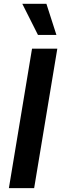

<svg xmlns="http://www.w3.org/2000/svg" viewBox="-20 -981 319 1001"><path d="M177.9 -799H274.1L221.9 -961.3H96.2ZM278.8 -727.3H147L26.3 0H158Z"/></svg>

Font: TID UI Semi Bold
Style: Italic
Weight: 600
Italic angle: -9.39999°
Designer: The TID Project Authors
Foundry: Bakken & Bæck
Version: Version 1.001;hotconv 1.0.109;makeotfexe 2.5.65596